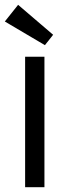

<svg xmlns="http://www.w3.org/2000/svg" viewBox="-24 -775 284 795"><path d="M80 0V-540H160V0ZM196 -631 162 -588 -4 -686 51 -755Z"/></svg>

Font: Carrois Gothic
Style: Regular
Weight: 400
Designer: Ralph du Carrois
Foundry: Ralph du Carrois
Version: Version 1.001